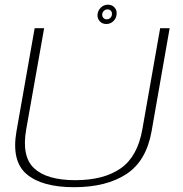

<svg xmlns="http://www.w3.org/2000/svg" viewBox="-20 -795 782 820"><path d="M296.5 4.5Q159.5 4.5 93.8 -51.2Q28 -107 50.5 -235L128 -674.5H168.5L92 -243Q71.5 -126.5 126 -76Q180.5 -25.5 301.5 -25.5Q423 -25.5 495.2 -75.8Q567.5 -126 588 -243L664 -674.5H704.5L627.5 -235Q605 -107 519.2 -51.2Q433.5 4.5 296.5 4.5ZM434 -692.5Q416.5 -692.5 405.8 -704.5Q395 -716.5 396.5 -734Q398.5 -751 411 -763Q423.5 -775 441 -775Q458.5 -775 469.2 -763Q480 -751 478 -734Q476.5 -716.5 464 -704.5Q451.5 -692.5 434 -692.5ZM435.5 -712.5Q444.5 -712.5 451 -718.5Q457.5 -724.5 458 -734Q459 -743 453.5 -749Q448 -755 439 -755Q430.5 -755 424 -749Q417.5 -743 416.5 -734Q416 -724.5 421.5 -718.5Q427 -712.5 435.5 -712.5Z"/></svg>

Font: Anybody ExtraExpanded ExtraLight
Style: Italic
Weight: 200
Width: 8
Italic angle: -10°
Designer: Tyler Finck
Foundry: Etcetera Type Company
Version: Version 1.010; ttfautohint (v1.8.3) -l 8 -r 50 -G 200 -x 14 